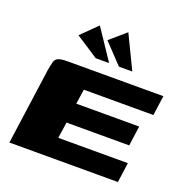

<svg xmlns="http://www.w3.org/2000/svg" viewBox="-124 -804 886 918"><g transform="rotate(20 318.5 -345.0)"><path d="M21 0 75 -389Q80 -416 84 -431.5Q88 -447 102.5 -453.5Q117 -460 150 -460H637L623 -359H269L258 -284H578L564 -183H245L233 -101H587L573 0ZM271 -520 156 -595 236 -674 339 -520ZM389 -520 294 -620 375 -690 457 -520Z"/></g></svg>

Font: Genos ExtraBold
Style: Italic
Weight: 800
Italic angle: -8°
Version: Version 1.010